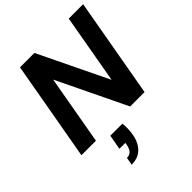

<svg xmlns="http://www.w3.org/2000/svg" viewBox="-266 -846 1273 1273"><g transform="rotate(-45 370.0 -210.0)"><path d="M24 0 148 -700H283L519 -212L605 -700H740L616 0H481L246 -487L160 0ZM215 280 225 226Q250 226 265 210.5Q280 195 285 163L288 148H232L251 44H364Q367 71 366 96Q365 121 361 144Q350 208 313 244Q276 280 215 280Z"/></g></svg>

Font: DM Sans 17pt
Style: Bold Italic
Weight: 700
Italic angle: -10°
Version: Version 4.004;gftools[0.9.30]